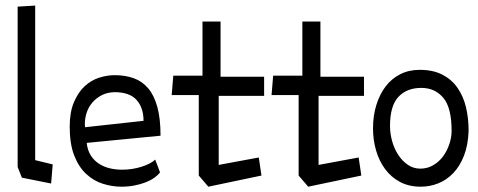

<svg xmlns="http://www.w3.org/2000/svg" viewBox="-20 -666 1757 706"><path d="M44.9 -51.8V-641.6L109.4 -645.5V-77.1L173.8 -61.5L168 8.8L60.5 -12.7Z M236.3 -200.2Q236.3 -253.9 252 -290.5Q267.6 -327.1 291.5 -349.1Q315.4 -371.1 344.7 -380.4Q374 -389.6 401.4 -389.6Q440.4 -389.6 471.7 -378.4Q502.9 -367.2 524.9 -341.3Q546.9 -315.4 558.6 -272.5Q570.3 -229.5 570.3 -167L298.8 -140.6Q301.8 -113.3 314 -94.2Q326.2 -75.2 344.7 -63.5Q363.3 -51.8 384.8 -46.9Q406.2 -42 428.7 -42Q465.8 -42 500 -52.7Q534.2 -63.5 550.8 -79.1L568.4 -32.2Q561.5 -22.5 547.9 -12.7Q534.2 -2.9 515.6 4.4Q497.1 11.7 474.1 16.1Q451.2 20.5 426.8 20.5Q392.6 20.5 358.4 9.8Q324.2 -1 296.9 -26.4Q269.5 -51.8 252.9 -94.2Q236.3 -136.7 236.3 -200.2ZM293 -198.2 507.8 -221.7Q507.8 -269.5 482.4 -298.3Q457 -327.1 400.4 -327.1Q373 -326.2 353 -315.4Q333 -304.7 319.3 -288.6Q305.7 -272.5 298.8 -252Q292 -231.4 292 -210Q292 -202.1 293 -198.2Z M710.9 -20.5V-316.4H611.3L617.2 -387.7H724.6V-586.9H791V-383.8H951.2V-313.5H784.2V-59.6L931.6 -86.9L941.4 -20.5L746.1 20.5Z M1078.1 -20.5V-316.4H978.5L984.4 -387.7H1091.8V-586.9H1158.2V-383.8H1318.4V-313.5H1151.4V-59.6L1298.8 -86.9L1308.6 -20.5L1113.3 20.5Z M1529.3 -342.8Q1475.6 -342.8 1444.8 -309.6Q1414.1 -276.4 1414.1 -203.1Q1414.1 -174.8 1421.9 -147Q1429.7 -119.1 1444.3 -96.7Q1459 -74.2 1479.5 -60.1Q1500 -45.9 1525.4 -45.9Q1551.8 -45.9 1573.2 -58.6Q1594.7 -71.3 1609.4 -91.3Q1624 -111.3 1632.3 -136.2Q1640.6 -161.1 1640.6 -184.6Q1640.6 -270.5 1609.9 -306.6Q1579.1 -342.8 1529.3 -342.8ZM1523.4 -409.2Q1572.3 -409.2 1606.4 -391.6Q1640.6 -374 1662.1 -343.3Q1683.6 -312.5 1693.4 -272Q1703.1 -231.4 1703.1 -184.6Q1701.2 -131.8 1686 -93.3Q1670.9 -54.7 1646.5 -29.3Q1622.1 -3.9 1591.3 8.3Q1560.5 20.5 1527.3 20.5Q1483.4 20.5 1450.7 2.9Q1418 -14.6 1396 -44.4Q1374 -74.2 1362.8 -112.8Q1351.6 -151.4 1351.6 -194.3Q1351.6 -240.2 1363.8 -279.8Q1376 -319.3 1397.9 -348.1Q1419.9 -377 1451.7 -393.1Q1483.4 -409.2 1523.4 -409.2Z"/></svg>

Font: Poor Story
Style: Regular
Weight: 400
Designer: YoonDesign Inc.
Foundry: YoonDesign Inc.
Version: Version 3.00